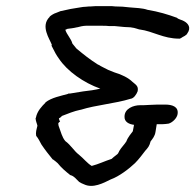

<svg xmlns="http://www.w3.org/2000/svg" viewBox="-20 -609 637 626"><path d="M142 -554C111 -524 142 -482 149 -463L148 -460L161 -435C164 -429 168 -424 172 -418C199 -377 253 -339 307 -320C290 -316 271 -313 251 -311L208 -304H203L202 -303C178 -296 148 -291 128 -275V-274C117 -263 101 -247 97 -225L96 -224C96 -215 101 -205 102 -199L100 -191L98 -182C97 -176 97 -171 98 -166C105 -158 110 -147 115 -138C127 -120 139 -105 152 -89H153C158 -85 163 -82 168 -77C180 -62 193 -51 208 -39L209 -38H210C223 -34 227 -26 238 -16C242 -13 249 -10 254 -8C283 6 317 -12 341 -24C369 -34 401 -59 420 -77C433 -90 444 -105 454 -118C462 -127 467 -132 471 -148C477 -156 485 -165 487 -179L491 -204H508C515 -204 523 -205 530 -206C543 -210 557 -224 559 -237C563 -262 540 -268 519 -268H493C477 -268 458 -266 448 -266H437C415 -266 386 -255 386 -229C385 -212 400 -204 417 -202L413 -181C408 -174 397 -162 392 -148C386 -138 376 -129 369 -117L368 -115C368 -113 367 -113 367 -113L366 -111L365 -109C365 -107 352 -99 344 -91C322 -84 302 -74 279 -68C264 -77 253 -92 237 -105C222 -116 211 -136 193 -149C182 -162 179 -178 171 -199C171 -199 170 -204 170 -207C171 -209 174 -212 176 -213C174 -216 173 -217 172 -223C174 -224 178 -226 182 -231C200 -238 222 -247 242 -251H243C294 -267 354 -271 406 -287C416 -288 425 -301 429 -312V-313C432 -329 421 -334 412 -342C399 -355 377 -366 353 -373L333 -381C322 -387 310 -392 301 -398H300C273 -415 253 -431 229 -451C224 -457 221 -461 216 -467C212 -483 197 -497 193 -512C194 -512 198 -514 200 -515C207 -516 219 -517 231 -520H232C238 -522 252 -525 260 -525H314C322 -525 328 -525 336 -524H354C364 -523 374 -522 385 -521C392 -521 397 -520 405 -520L417 -518C423 -516 429 -515 434 -513H435C480 -507 512 -483 564 -483H566C569 -484 571 -485 575 -488C580 -490 586 -494 590 -498V-499C605 -519 593 -533 580 -540C574 -544 561 -546 557 -551C527 -562 497 -571 461 -577C444 -583 423 -583 402 -585C387 -587 372 -588 356 -588C349 -589 343 -589 337 -589H301C293 -589 286 -589 276 -588C272 -588 268 -588 260 -587C255 -587 247 -586 242 -585C220 -582 200 -578 179 -573H178L163 -567C156 -565 148 -560 142 -555Z"/></svg>

Font: Scribbler
Style: BdIta
Weight: 700
Designer: Mew Too
Foundry: Cannot Into Space Fonts
Version: Version 1.001